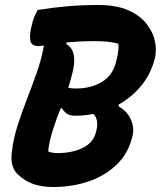

<svg xmlns="http://www.w3.org/2000/svg" viewBox="-20 -740 645 770"><path d="M195 10Q148 10 113.5 -2Q79 -14 50 -42Q21 -71 27 -126Q33 -182 50 -235Q67 -288 87.5 -341Q108 -394 127 -447.5Q146 -501 156 -557Q140 -555 135 -555Q107 -555 102 -576Q97 -597 107 -637Q112 -660 118 -673.5Q124 -687 131 -700Q193 -710 252 -715Q311 -720 374 -720Q447 -720 495 -698.5Q543 -677 569 -643Q595 -609 602 -571.5Q609 -534 600 -502L598 -495Q582 -439 545 -394.5Q508 -350 456 -321V-313Q488 -296 504 -262.5Q520 -229 511 -193L510 -189Q493 -122 445.5 -77.5Q398 -33 332.5 -11.5Q267 10 195 10ZM275 -469Q271 -449 265.5 -428.5Q260 -408 254 -388Q265 -385 284 -385Q344 -385 388 -411Q432 -437 445 -491L448 -503Q457 -536 455 -564Q437 -570 413.5 -572.5Q390 -575 358 -575Q326 -575 298.5 -573.5Q271 -572 248 -570L245 -564Q287 -541 275 -469ZM173 -133Q188 -126 210 -126Q269 -126 312 -147Q355 -168 365 -211L367 -219Q377 -259 355 -283Q319 -276 282 -276Q260 -276 249 -283.5Q238 -291 228 -306L223 -305Q206 -262 192 -219Q178 -176 173 -133Z"/></svg>

Font: Recursive Mn Csl St XBd
Style: Italic
Weight: 800
Italic angle: -15°
Monospace: yes
Version: Version 1.079;hotconv 1.0.112;makeotfexe 2.5.65598; ttfautoh